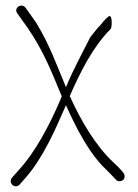

<svg xmlns="http://www.w3.org/2000/svg" viewBox="-20 -672 487 678"><path d="M18 -32C18 -22 27 -14 36 -14C41 -14 46 -17 49 -20L71 -45C133 -116 175 -214 211 -296C212 -297 211 -297 211 -298C211 -299 212 -300 213 -300C227 -269 241 -240 256 -211C282 -164 315 -110 355 -73C367 -61 378 -50 389 -38C392 -34 397 -32 402 -32C412 -32 420 -39 420 -48C420 -53 419 -58 416 -61L409 -70C404 -76 394 -86 380 -99C317 -158 266 -246 230 -325C229 -328 228 -330 226 -332C263 -417 308 -507 371 -570C376 -575 378 -629 361 -612C356 -608 350 -602 344 -595L336 -585C323 -572 312 -557 299 -541C271 -485 239 -428 213 -364C177 -450 156 -512 107 -593L70 -645C56 -663 27 -644 41 -625L78 -573C136 -488 162 -418 198 -332L192 -317C155 -231 106 -136 44 -69L22 -44C19 -41 18 -37 18 -32Z"/></svg>

Font: Stray Cat
Style: SuCn
Weight: 400
Version: Version 1.0